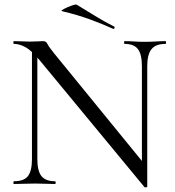

<svg xmlns="http://www.w3.org/2000/svg" viewBox="-20 -805 767 840"><path d="M119.8 -108.6V-602L143.4 -600V-108.6Q143.4 -57.2 161.4 -34.6Q179.4 -12 220.8 -12Q223.6 -12 223.6 -6Q223.6 0 220.8 0Q201.2 0 180.1 -1Q159 -2 133.4 -2Q108.2 -2 84.9 -1Q61.6 0 40.8 0Q38.6 0 38.6 -6Q38.6 -12 40.8 -12Q84.8 -12 102.3 -34.6Q119.8 -57.2 119.8 -108.6ZM624.2 11.8Q624.2 14 619.3 14.5Q614.4 15 612.4 14L152.2 -543Q117.8 -584 91.6 -598.5Q65.4 -613 41.2 -613Q38.4 -613 38.4 -619Q38.4 -625 41.2 -625Q58.8 -625 77.4 -624Q96 -623 110.8 -623Q129.2 -623 145 -624Q160.8 -625 168.8 -625Q181.8 -625 187.1 -613.5Q192.4 -602 215.6 -573L616.2 -82ZM624.2 -515.4V11.8L600.8 -19V-515.4Q600.8 -566.8 583.6 -589.9Q566.4 -613 525 -613Q523 -613 523 -619Q523 -625 525 -625Q545.4 -625 566.5 -623.5Q587.6 -622 613.2 -622Q637 -622 660.6 -623.5Q684.2 -625 703.8 -625Q706.6 -625 706.6 -619Q706.6 -613 703.8 -613Q661.4 -613 642.8 -589.9Q624.2 -566.8 624.2 -515.4ZM474.8 -679Q423.8 -702 371.3 -721Q318.8 -740 252 -756Q246 -757.2 253.7 -762.2Q261.4 -767.2 274.9 -773.2Q288.4 -779.2 300.7 -782.9Q313 -786.6 316.2 -784.2Q355 -761 393.8 -736.8Q432.6 -712.6 478.8 -689Q482.8 -688 480.9 -682.5Q479 -677 474.8 -679Z"/></svg>

Font: Cormorant Infant Light
Style: Regular
Weight: 300
Designer: Christian Thalmann (Catharsis Fonts)
Foundry: Catharsis Fonts
Version: Version 4.001